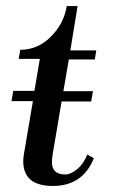

<svg xmlns="http://www.w3.org/2000/svg" viewBox="-20 -605 375 636"><path d="M237 -585 213 -438H299L294 -408H208L190 -303H288L282 -269H184L154 -91Q152 -75 152 -68Q152 -27 196 -27Q214 -27 235.5 -44.5Q257 -62 269 -93L291 -81Q254 11 155 11Q57 11 57 -71Q57 -84 60 -99L89 -270H18L24 -304H94L112 -410H42L47 -440Q105 -440 148.5 -483.5Q192 -527 201 -585Z"/></svg>

Font: Judson
Style: Italic
Weight: 400
Italic angle: -9.5°
Version: Version 20110429